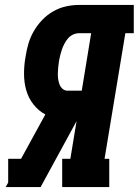

<svg xmlns="http://www.w3.org/2000/svg" viewBox="-20 -755 560 775"><path d="M3 0 13 -18V-114H65L163 -293Q135 -308 115 -333.5Q95 -359 86 -390.5Q77 -422 77 -457Q77 -492 83 -525Q87 -552 94.5 -578Q102 -604 116 -628.5Q130 -653 150 -674Q170 -695 194.5 -709Q219 -723 245.5 -729Q272 -735 299 -735H520V-621H486L402 -114H421V0H231V-114H264L289 -266L144 0ZM310 -389 348 -621H299Q287 -621 275 -615.5Q263 -610 254.5 -600Q246 -590 240 -578.5Q234 -567 230 -555.5Q226 -544 223 -532Q220 -520 218 -508Q216 -496 215 -484Q214 -472 213.5 -460.5Q213 -449 214.5 -437.5Q216 -426 220 -415Q224 -404 232.5 -396.5Q241 -389 252 -389Z"/></svg>

Font: Iosevka Slab Heavy Oblique
Style: Regular
Weight: 900
Italic angle: -9°
Monospace: yes
Designer: Belleve Invis
Foundry: Belleve Invis
Version: Version 11.1.1; ttfautohint (v1.8.3)